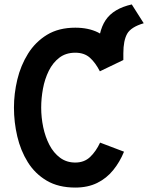

<svg xmlns="http://www.w3.org/2000/svg" viewBox="-20 -836 669 867"><path d="M422 -565V-592Q422 -693.5 457.2 -745.5Q492.5 -797.5 575 -816L629 -731Q571.5 -714 554.2 -683.5Q537 -653 537 -595.5V-565ZM320 11Q244 11 191 -20.2Q138 -51.5 105.5 -103.8Q73 -156 58 -220.2Q43 -284.5 43 -350Q43 -413 58.2 -476.8Q73.5 -540.5 106.5 -593.5Q139.5 -646.5 192.2 -678.8Q245 -711 320 -711Q379 -711 422.2 -689.8Q465.5 -668.5 494 -635Q522.5 -601.5 537 -565L431 -514Q411 -553 385.8 -575.5Q360.5 -598 320 -598Q277.5 -598 248 -575.5Q218.5 -553 200.2 -516Q182 -479 174 -435.5Q166 -392 166 -350Q166 -305.5 175.2 -261.5Q184.5 -217.5 203.2 -181.5Q222 -145.5 251.2 -123.8Q280.5 -102 320 -102Q360.5 -102 387 -127.2Q413.5 -152.5 432 -192L540 -151Q521 -104.5 491.2 -67.8Q461.5 -31 419 -10Q376.5 11 320 11Z"/></svg>

Font: Overpass Mono Light
Style: Regular
Weight: 300
Monospace: yes
Designer: Delve Withrington, Dave Bailey
Foundry: Delve Fonts LLC
Version: Version 4.000